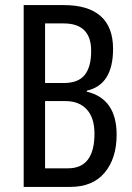

<svg xmlns="http://www.w3.org/2000/svg" viewBox="-20 -734 517 754"><path d="M231 -714Q326 -714 375 -671Q424 -628 424 -542Q424 -401 321 -378V-374Q438 -346 438 -205Q438 -112 391 -56Q344 0 256 0H73V-714ZM231 -408Q287 -408 312.5 -439.5Q338 -471 338 -534Q338 -642 230 -642H157V-408ZM157 -337V-73H247Q351 -73 351 -209Q351 -271 321 -304Q291 -337 237 -337Z"/></svg>

Font: Noto Sans Sinhala UI ExtraCondensed
Style: Regular
Weight: 400
Width: 2
Designer: Jelle Bosma - Monotype Design Team
Foundry: Monotype Imaging Inc.
Version: Version 2.006; ttfautohint (v1.8.4.7-5d5b)